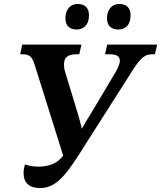

<svg xmlns="http://www.w3.org/2000/svg" viewBox="-20 -939 813 969"><path d="M578 -790C608 -790 639 -808 639 -863C639 -901 616 -919 582 -919C544 -919 520 -890 520 -847C520 -808 543 -790 578 -790ZM367 -790C397 -790 429 -808 429 -863C429 -901 406 -919 372 -919C334 -919 310 -890 310 -847C310 -808 333 -790 367 -790ZM181 10C250 10 298 -32 378 -158L653 -590C692 -651 715 -665 747 -665H762L773 -714H521L510 -665H534C570 -665 585 -654 585 -632C585 -618 577 -599 564 -576L440 -368C423 -341 409 -318 393 -289C387 -317 380 -340 372 -368L309 -575C304 -592 303 -603 303 -614C303 -648 322 -665 364 -665H380L391 -714H92L82 -665H94C130 -665 143 -651 155 -612L299 -153L287 -140C262 -112 221 -98 175 -98C152 -98 129 -101 106 -109C101 -93 99 -78 99 -65C99 -16 129 10 181 10Z"/></svg>

Font: Noto Serif SemiBold
Style: Italic
Weight: 600
Italic angle: -12°
Designer: Monotype Design Team
Foundry: Monotype Imaging Inc.
Version: Version 2.014